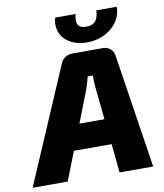

<svg xmlns="http://www.w3.org/2000/svg" viewBox="-141 -979 901 1057"><g transform="rotate(-10 309.5 -450.5)"><path d="M390 -736C506 -736 586 -817 584 -901H470C467 -841 442 -822 401 -822C359 -822 339 -841 354 -901H240C215 -817 272 -736 390 -736ZM441 0H629L531 -638C528 -667 502 -690 471 -690H299C268 -690 244 -674 232 -645L-45 0H151L214 -161H425ZM270 -303 339 -480C348 -505 355 -530 360 -551H389C389 -528 389 -503 392 -479L410 -303Z"/></g></svg>

Font: Exo 2 Extra Bold
Style: Italic
Weight: 800
Italic angle: -8°
Designer: Natanael Gama
Version: Version 1.001;PS 001.001;hotconv 1.0.88;makeotf.lib2.5.64775